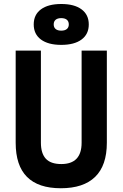

<svg xmlns="http://www.w3.org/2000/svg" viewBox="-20 -952 626 981"><path d="M290.9 9.8Q60.1 9.8 60.1 -222.7V-693.4H189V-222.7Q189 -168.5 214.1 -141.1Q239.3 -113.8 293.2 -113.8Q397 -113.8 397 -222.7V-693.4H525.9V-222.7Q525.9 -106.4 466.1 -48.3Q406.4 9.8 290.9 9.8ZM292.9 -722.7Q226.1 -722.7 189.2 -750.1Q152.3 -777.5 152.3 -827.2Q152.3 -877 189.3 -904.3Q226.2 -931.6 293.1 -931.6Q359.9 -931.6 396.7 -904.2Q433.6 -876.8 433.6 -827.1Q433.6 -777.3 396.6 -750Q359.7 -722.7 292.9 -722.7ZM292.7 -795.4Q311.5 -795.4 321.5 -803.7Q331.5 -812 331.5 -827.2Q331.5 -842.8 321.5 -851.1Q311.5 -859.4 292.7 -859.4Q274.4 -859.4 264.4 -851.1Q254.4 -842.8 254.4 -827.2Q254.4 -812 264.4 -803.7Q274.4 -795.4 292.7 -795.4Z"/></svg>

Font: Cascadia Mono PL
Style: Regular
Weight: 400
Monospace: yes
Designer: Aaron Bell
Foundry: Saja Typeworks
Version: Version 2102.003